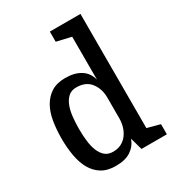

<svg xmlns="http://www.w3.org/2000/svg" viewBox="-183 -864 898 983"><g transform="rotate(-30 266.0 -372.5)"><path d="M349 -675 263 -695V-755H444V-80L519 -60V0H369L349 -72Q335 -34 302 -12Q269 10 213 10Q163 10 130 -10.5Q97 -31 77.5 -66Q58 -101 49.5 -148.5Q41 -196 41 -250Q41 -304 49 -351.5Q57 -399 77 -434Q97 -469 129.5 -489.5Q162 -510 212 -510Q267 -510 302.5 -487.5Q338 -465 349 -421ZM237 -440Q208 -440 190 -424Q172 -408 161.5 -382Q151 -356 147 -321Q143 -286 143 -249Q143 -211 147 -177Q151 -143 161.5 -117Q172 -91 190 -75.5Q208 -60 237 -60Q265 -60 286 -71Q307 -82 321 -101Q335 -120 342 -143.5Q349 -167 349 -193V-316Q349 -367 321 -403.5Q293 -440 237 -440Z"/></g></svg>

Font: Hermeneus One
Style: Regular
Weight: 400
Designer: Rodrigo Fuenzalida, Pablo Impallari
Foundry: Pablo Impallari, Rodrigo Fuenzalida
Version: Version 1.002; ttfautohint (v0.93) -l 8 -r 50 -G 200 -x 14 -